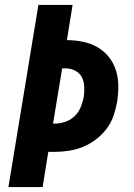

<svg xmlns="http://www.w3.org/2000/svg" viewBox="-20 -755 540 775"><path d="M14 0 135 -735H273L250 -593Q283 -593 314.5 -586.5Q346 -580 372.5 -565Q399 -550 418.5 -526Q438 -502 447.5 -472.5Q457 -443 457.5 -410.5Q458 -378 453 -345Q448 -317 438.5 -288.5Q429 -260 410.5 -235.5Q392 -211 367 -192Q342 -173 314.5 -162Q287 -151 258 -146.5Q229 -142 200 -142H175L152 0ZM194 -256H200Q221 -256 242.5 -263Q264 -270 280.5 -285.5Q297 -301 305.5 -322Q314 -343 318 -363Q321 -384 320 -405Q319 -426 310.5 -443Q302 -460 284 -469.5Q266 -479 245 -479H231Z"/></svg>

Font: Iosevka Term Curly Heavy
Style: Italic
Weight: 900
Italic angle: -9°
Designer: Belleve Invis
Foundry: Belleve Invis
Version: Version 32.3.0